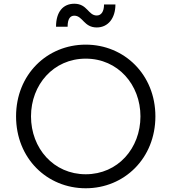

<svg xmlns="http://www.w3.org/2000/svg" viewBox="-20 -996 918 1028"><path d="M439 12C646 12 812 -149 812 -373C812 -596 646 -757 439 -757C232 -757 66 -597 66 -373C66 -148 232 12 439 12ZM146 -373C146 -542 266 -682 439 -682C612 -682 732 -542 732 -373C732 -202 611 -63 439 -63C267 -63 146 -202 146 -373ZM280 -853H342C342 -897 357 -912 378 -912C423 -912 429 -849 498 -849C559 -849 598 -899 598 -972H537C537 -934 522 -913 498 -913C452 -913 448 -976 378 -976C318 -976 280 -933 280 -853Z"/></svg>

Font: Mluvka
Style: Regular
Weight: 400
Designer: Modified by Jiří Krblich, Original typeface by Gumpita Rahayu
Foundry: Gumpita Rahayu & Jiří Krblich
Version: Version 2.000;Glyphs 3.1.1 (3134)